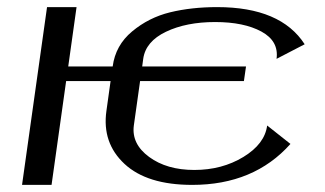

<svg xmlns="http://www.w3.org/2000/svg" viewBox="-20 -520 915 540"><path d="M195.3 -500 171.9 -333H296.9Q304.7 -392.6 351.6 -431.6Q398.4 -470.7 458.5 -485.4Q518.6 -500 590.8 -500Q769.5 -500 836.9 -395.5L757.8 -354.5Q764.6 -404.3 715.3 -431.2Q666 -458 585 -458Q503.9 -458 446.8 -430.7Q389.6 -403.3 382.8 -354.5L379.9 -333H671.9L666 -292H374L356.4 -167Q349.6 -115.2 399.4 -78.6Q449.2 -42 526.4 -42Q604.5 -42 664.6 -78.6Q724.6 -115.2 731.4 -167L796.9 -115.2Q694.3 0 520.5 0Q393.6 0 330.1 -59.1Q266.6 -118.2 279.3 -208L291 -292H166L125 0H42L112.3 -500Z"/></svg>

Font: okolaks
Style: RegularItalic
Weight: 500
Italic angle: -8°
Version: Version 000.6.0